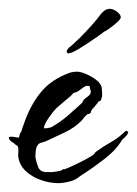

<svg xmlns="http://www.w3.org/2000/svg" viewBox="-30 -407 310 434"><path d="M101 7Q83 7 62.5 0Q42 -7 27.5 -21Q13 -35 11 -55Q11 -60 11.5 -65Q12 -70 11 -74Q11 -77 5 -80L2 -83Q-2 -85 -6 -88.5Q-10 -92 -10 -97Q-7 -98 -5 -98Q0 -98 4.5 -97Q9 -96 13 -96Q12 -96 14 -100Q14 -102 15 -104.5Q16 -107 17 -108Q18 -108 20 -115.5Q22 -123 23 -124Q37 -167 61.5 -197.5Q86 -228 129 -243Q133 -244 136.5 -244.5Q140 -245 144 -245Q152 -245 165 -239.5Q178 -234 188.5 -225.5Q199 -217 200 -208Q200 -204 200.5 -201Q201 -198 201 -194Q201 -188 198 -180L192 -177Q190 -173 188 -171L182 -164Q174 -156 176 -153L174 -152Q174 -152 174 -151Q174 -151 174 -151Q174 -151 174 -151Q174 -151 173 -151L174 -152L173 -151V-150L168 -149Q164 -146 161 -142.5Q158 -139 155 -135Q140 -119 116 -107.5Q92 -96 72 -87Q69 -86 63.5 -84.5Q58 -83 56 -80Q52 -75 51 -67Q50 -59 50 -52Q52 -40 56.5 -29Q61 -18 76 -18H85Q90 -18 95.5 -19Q101 -20 107 -21L114 -25L115 -24Q121 -26 136 -33Q151 -40 165 -47.5Q179 -55 182 -58L183 -59L184 -61L187 -64Q205 -77 222 -86.5Q239 -96 255 -112L257 -110H260Q259 -103 255 -99.5Q251 -96 246 -91L243 -86Q231 -67 206.5 -48Q182 -29 162 -16Q155 -12 148 -6.5Q141 -1 132 2Q115 7 101 7ZM69 -117Q75 -117 77.5 -117.5Q80 -118 85 -119Q105 -130 122.5 -145Q140 -160 156 -175Q158 -182 166 -187L170 -190Q172 -192 173.5 -194Q175 -196 175 -198Q176 -199 174 -205L173 -210V-212Q170 -213 165 -213Q158 -210 151 -204Q144 -198 136 -197Q132 -191 119 -181Q112 -175 105.5 -169.5Q99 -164 97 -162Q90 -155 80 -140.5Q70 -126 69 -117ZM127 -287Q123 -285 121.5 -288Q120 -291 121 -292Q123 -297 125.5 -299Q128 -301 133 -305Q136 -308 141 -312.5Q146 -317 150 -321Q163 -334 176.5 -349Q190 -364 197 -374Q207 -387 218 -387Q226 -387 234.5 -380.5Q243 -374 243 -368Q243 -361 215 -341L209 -337Q205 -336 200 -331Q199 -330 197 -329Q195 -328 193 -326Q161 -304 146.5 -295.5Q132 -287 127 -287Z"/></svg>

Font: Qwitcher Grypen
Style: Bold
Weight: 700
Designer: Robert E. Leuschke
Foundry: Robert E. Leuschke
Version: Version 1.100; ttfautohint (v1.8.3)